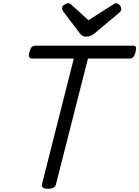

<svg xmlns="http://www.w3.org/2000/svg" viewBox="-20 -1159 867 1194"><path d="M278 15Q236 15 241 -13L439 -795H181Q166 -795 161.5 -804Q157 -813 163 -835Q169 -858 177.5 -866.5Q186 -875 201 -875H806Q821 -875 825 -866.5Q829 -858 823 -835Q817 -813 809 -804Q801 -795 786 -795H527L328 -13Q325 1 312.5 8Q300 15 278 15ZM702 -1139Q714 -1139 724 -1127Q734 -1115 734 -1104Q734 -1096 731.5 -1091.5Q729 -1087 724 -1082L570 -953Q557 -943 544.5 -937Q532 -931 515 -931Q501 -931 491 -938Q481 -945 473 -956L373 -1088Q368 -1096 367 -1101Q366 -1106 366 -1109Q366 -1121 380.5 -1130Q395 -1139 404 -1139Q414 -1139 419 -1134.5Q424 -1130 430 -1124L530 -1033L674 -1125Q682 -1129 688 -1134Q694 -1139 702 -1139Z"/></svg>

Font: Playwrite IS
Style: Regular
Weight: 400
Designer: Veronika Burian, José Scaglione
Foundry: TypeTogether
Version: Version 1.002